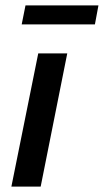

<svg xmlns="http://www.w3.org/2000/svg" viewBox="-20 -688 383 708"><path d="M22 0 121 -491H228L130 0ZM60 -598 74 -668H343L330 -598Z"/></svg>

Font: Source Sans 3 SemiBold
Style: Italic
Weight: 600
Italic angle: -11°
Designer: Paul D. Hunt
Foundry: Adobe
Version: Version 3.046;hotconv 1.0.118;makeotfexe 2.5.65603